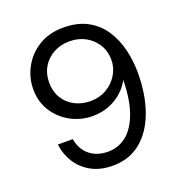

<svg xmlns="http://www.w3.org/2000/svg" viewBox="-130 -823 890 947"><g transform="rotate(-20 314.5 -350.0)"><path d="M304 12Q238 12 191 -14Q144 -40 116.5 -83.5Q89 -127 83 -179H161Q171 -123 209 -92Q247 -61 305 -61Q358 -61 399.5 -93Q441 -125 466.5 -191Q492 -257 495 -359Q495 -361 495 -363.5Q495 -366 495 -368Q479 -337 450 -310.5Q421 -284 381.5 -268Q342 -252 293 -252Q234 -252 181 -280Q128 -308 95 -358.5Q62 -409 62 -477Q62 -536 91 -590Q120 -644 174.5 -678Q229 -712 304 -712Q379 -712 431 -683.5Q483 -655 514.5 -607Q546 -559 560.5 -499.5Q575 -440 575 -378Q575 -263 543 -175Q511 -87 450.5 -37.5Q390 12 304 12ZM310 -325Q356 -325 393 -346.5Q430 -368 452 -404Q474 -440 474 -482Q474 -527 452 -562.5Q430 -598 393 -618Q356 -638 310 -638Q263 -638 226 -617.5Q189 -597 168 -562Q147 -527 147 -481Q147 -434 168 -399Q189 -364 226 -344.5Q263 -325 310 -325Z"/></g></svg>

Font: DM Sans 20pt
Style: Regular
Weight: 400
Version: Version 4.004;gftools[0.9.30]